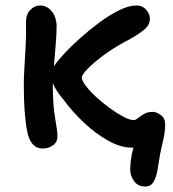

<svg xmlns="http://www.w3.org/2000/svg" viewBox="-20 -533 633 702"><path d="M136 10Q92 10 79.5 -52Q67 -114 67 -225Q67 -252 69.5 -289.5Q72 -327 74 -368.5Q76 -410 75 -448Q74 -479 90 -496Q106 -513 126 -513Q151 -513 168.5 -492.5Q186 -472 187 -438Q187 -408 183.5 -368Q180 -328 177 -290Q178 -292 180 -295Q190 -310 214.5 -336.5Q239 -363 272.5 -393Q306 -423 343 -450.5Q380 -478 415.5 -495.5Q451 -513 480 -513Q501 -513 514.5 -497.5Q528 -482 528 -464Q528 -441 506 -423.5Q484 -406 455 -390Q401 -362 361.5 -333Q322 -304 300.5 -281.5Q279 -259 279 -250Q279 -239 293.5 -219.5Q308 -200 331.5 -178.5Q355 -157 381 -138Q407 -119 430.5 -106.5Q454 -94 469 -94Q476 -94 485 -101.5Q494 -109 507 -116.5Q520 -124 538 -124Q552 -124 568 -112.5Q584 -101 584 -77Q584 -49 574 -8.5Q564 32 557 81Q553 111 542.5 130Q532 149 512 149Q484 149 470 129Q456 109 456 86Q456 74 458.5 52.5Q461 31 468 6L463 7Q421 7 375 -19Q329 -45 287 -84.5Q245 -124 215 -165Q203 -179 191.5 -195.5Q180 -212 173 -229V-225Q173 -149 181.5 -101.5Q190 -54 190 -35Q190 -13 173.5 -1.5Q157 10 136 10Z"/></svg>

Font: Shantell Sans Normal
Style: Regular
Weight: 500
Designer: Stephen Nixon, Anya Danilova, Shantell Martin
Foundry: Arrow Type
Version: Version 1.009;[a7da0bfa3]